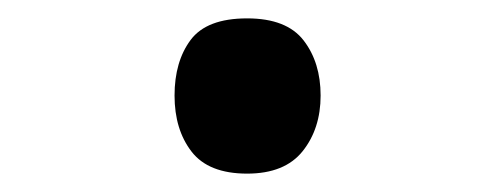

<svg xmlns="http://www.w3.org/2000/svg" viewBox="-20 -582 540 209"><path d="M249 -393Q207 -393 188.5 -417Q170 -441 170 -478Q170 -515 187.5 -538.5Q205 -562 249 -562Q292 -562 310.5 -538Q329 -514 329 -478Q329 -442 309.5 -417.5Q290 -393 249 -393Z"/></svg>

Font: Noto Sans Mono ExtraCondensed
Style: Bold
Weight: 700
Width: 2
Designer: Monotype Design Team
Foundry: Monotype Imaging Inc.
Version: Version 2.014